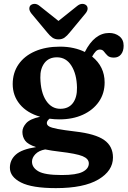

<svg xmlns="http://www.w3.org/2000/svg" viewBox="-20 -725 658 990"><path d="M367.5 -47Q472 -35 517.2 -3Q562.5 29 562.5 87Q562.5 156 487.2 200.5Q412 245 268 245Q145 245 88 215.8Q31 186.5 31 140Q31 99.5 61.8 72Q92.5 44.5 166 33.5Q123.5 19.5 109.5 0Q95.5 -19.5 95.5 -45Q95.5 -68 115.2 -90Q135 -112 187 -123Q119.5 -142.5 82.5 -187Q45.5 -231.5 45.5 -291.5Q45.5 -349.5 75.5 -393Q105.5 -436.5 160.5 -460.5Q215.5 -484.5 289.5 -484.5Q327 -484.5 359.2 -477.2Q391.5 -470 417.5 -457Q467 -555 543 -555Q574 -555 595.8 -537.8Q617.5 -520.5 617.5 -489.5Q617.5 -461.5 604.2 -444.8Q591 -428 567 -428Q545 -428 534.5 -438.2Q524 -448.5 516.2 -459Q508.5 -469.5 495 -469.5Q483 -469.5 474 -460.2Q465 -451 455 -433.5Q519.5 -381.5 519.5 -300Q519.5 -243.5 489.8 -200.5Q460 -157.5 407.5 -133.5Q355 -109.5 286.5 -109.5Q260 -109.5 235.5 -113Q221.5 -102 221.5 -90.5Q221.5 -80 233.5 -73Q245.5 -66 277.2 -60Q309 -54 367.5 -47ZM273.5 -429.5Q231.5 -429.5 209.2 -400Q187 -370.5 188 -324.5Q189.5 -249 217.5 -206.5Q245.5 -164 291 -164Q333.5 -164 355.8 -193.5Q378 -223 377 -274Q375.5 -343 348.2 -386.2Q321 -429.5 273.5 -429.5ZM145 108.5Q145 139 177.8 158.2Q210.5 177.5 298.5 177.5Q373.5 177.5 405.8 161.2Q438 145 438 117.5Q438 93.5 405.8 80.2Q373.5 67 287.5 57Q244.5 52 213 45.5Q180 51.5 162.5 69.8Q145 88 145 108.5ZM339.5 -557.5Q326 -540.5 313 -531.2Q300 -522 281.5 -522Q263 -522 250 -531.2Q237 -540.5 223.5 -557.5L141 -656.5Q131 -670 131.2 -681Q131.5 -692 138 -698Q146.5 -705 158.8 -705Q171 -705 183.5 -695L281.5 -617L379 -695Q392 -705 404.2 -705Q416.5 -705 424.5 -698Q431.5 -692 431.8 -681Q432 -670 421.5 -656.5Z"/></svg>

Font: Fraunces 9pt S100 SemiBold
Style: Regular
Weight: 600
Version: Version 1.000; ttfautohint (v1.8.3)